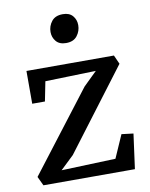

<svg xmlns="http://www.w3.org/2000/svg" viewBox="-88 -858 720 923"><g transform="rotate(-10 272.0 -397.0)"><path d="M392 -498 144.5 -491 125.5 -395.5H63.5V-555.5H490.5L510 -512L212.5 -118.5L147 -56L411.5 -65.5L460.5 -177L518 -170L495 0H48.5L27.5 -44.5L326 -433.5ZM274.5 -654.5Q242.5 -654.5 226.2 -674Q210 -693.5 210 -719.5Q210 -748.5 227.8 -771.2Q245.5 -794 282 -794H283Q314.5 -794 330.8 -775Q347 -756 347 -729.5Q347 -700.5 329.2 -677.5Q311.5 -654.5 275.5 -654.5Z"/></g></svg>

Font: Merriweather Light 18pt
Style: Regular
Weight: 400
Version: Version 2.100